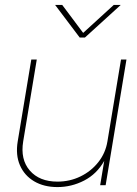

<svg xmlns="http://www.w3.org/2000/svg" viewBox="-20 -760 562 788"><path d="M215.8 7.8Q160.2 7.8 120.1 -15.9Q80.1 -39.6 61.8 -81.8Q43.5 -124 52.7 -179.7L108.4 -515.6H130.9L75.2 -179.7Q63 -105.5 102.3 -60.1Q141.6 -14.6 215.8 -14.6Q266.6 -14.6 310.3 -35.9Q354 -57.1 383.5 -94.5Q413.1 -131.8 420.9 -179.7L476.6 -515.6H499L413.6 0H391.1L407.7 -99.6Q377.4 -45.9 325.4 -19Q273.4 7.8 215.8 7.8ZM235.4 -739.7 321.3 -625 446.8 -739.7H475.1V-739.3L328.6 -606H307.1L206.5 -739.3V-739.7Z"/></svg>

Font: Inter Display Thin
Style: Italic
Weight: 100
Italic angle: -9.39999°
Designer: Rasmus Andersson
Foundry: rsms
Version: Version 4.000;git-a52131595